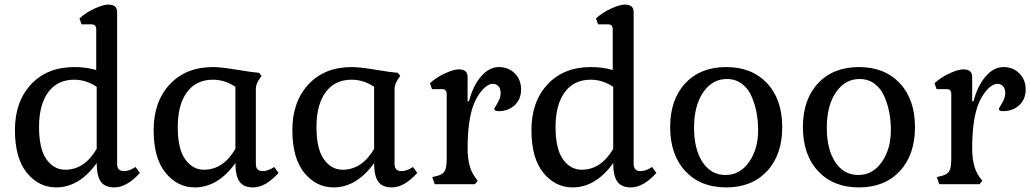

<svg xmlns="http://www.w3.org/2000/svg" viewBox="-20 -802 4486 836"><path d="M264 -63Q348 -63 401 -154V-424Q355 -455 303 -455Q230 -455 190 -400.5Q150 -346 150 -249.5Q150 -153 182.5 -108Q215 -63 264 -63ZM490 -750V-88Q490 -57 520 -57Q544 -57 570 -75L589 -49Q532 14 478 14Q437 14 419 -11Q401 -36 401 -92Q325 14 224 14Q149 14 97 -49.5Q45 -113 45 -236Q45 -359 115 -434.5Q185 -510 304 -510Q356 -510 399 -497V-674Q399 -696 379 -696H335L326 -722Q355 -748 392.5 -765Q430 -782 451 -782Q490 -782 490 -750Z M828 14Q753 14 701 -49.5Q649 -113 649 -236Q649 -359 719 -434.5Q789 -510 908 -510Q942 -510 1010.5 -498.5Q1079 -487 1108 -485L1119 -472L1107 -454Q1094 -434 1094 -415V-88Q1094 -57 1124 -57Q1148 -57 1174 -75L1193 -49Q1136 14 1082 14Q1041 14 1023 -11Q1005 -36 1005 -92Q929 14 828 14ZM868 -63Q952 -63 1005 -154V-424Q959 -455 907 -455Q834 -455 794 -400.5Q754 -346 754 -249.5Q754 -153 786.5 -108Q819 -63 868 -63Z M1432 14Q1357 14 1305 -49.5Q1253 -113 1253 -236Q1253 -359 1323 -434.5Q1393 -510 1512 -510Q1546 -510 1614.5 -498.5Q1683 -487 1712 -485L1723 -472L1711 -454Q1698 -434 1698 -415V-88Q1698 -57 1728 -57Q1752 -57 1778 -75L1797 -49Q1740 14 1686 14Q1645 14 1627 -11Q1609 -36 1609 -92Q1533 14 1432 14ZM1472 -63Q1556 -63 1609 -154V-424Q1563 -455 1511 -455Q1438 -455 1398 -400.5Q1358 -346 1358 -249.5Q1358 -153 1390.5 -108Q1423 -63 1472 -63Z M2016 -468V-361H2022Q2039 -428 2074.5 -469Q2110 -510 2152 -510Q2194 -510 2221.5 -482.5Q2249 -455 2249 -412.5Q2249 -370 2221 -344Q2193 -318 2151 -318Q2132 -318 2132 -329Q2132 -330 2146 -353Q2160 -376 2160 -396Q2160 -416 2150.5 -426.5Q2141 -437 2125.5 -437Q2110 -437 2092 -422Q2074 -407 2056 -376Q2016 -307 2016 -156Q2016 -75 2048 -31L2060 -15L2048 0H1873L1862 -31L1883 -36Q1908 -42 1916.5 -57.5Q1925 -73 1925 -111V-392Q1925 -414 1905 -414H1861L1852 -440Q1881 -466 1918.5 -483Q1956 -500 1977 -500Q2016 -500 2016 -468Z M2513 -63Q2597 -63 2650 -154V-424Q2604 -455 2552 -455Q2479 -455 2439 -400.5Q2399 -346 2399 -249.5Q2399 -153 2431.5 -108Q2464 -63 2513 -63ZM2739 -750V-88Q2739 -57 2769 -57Q2793 -57 2819 -75L2838 -49Q2781 14 2727 14Q2686 14 2668 -11Q2650 -36 2650 -92Q2574 14 2473 14Q2398 14 2346 -49.5Q2294 -113 2294 -236Q2294 -359 2364 -434.5Q2434 -510 2553 -510Q2605 -510 2648 -497V-674Q2648 -696 2628 -696H2584L2575 -722Q2604 -748 2641.5 -765Q2679 -782 2700 -782Q2739 -782 2739 -750Z M3253 -381Q3239 -415 3211 -436.5Q3183 -458 3145 -458Q3081 -458 3041.5 -399.5Q3002 -341 3002 -246.5Q3002 -152 3039 -96Q3076 -40 3139 -40Q3202 -40 3241.5 -96.5Q3281 -153 3281 -235Q3281 -317 3253 -381ZM3142 14Q3030 14 2964 -57Q2898 -128 2898 -248.5Q2898 -369 2964 -439.5Q3030 -510 3142 -510Q3254 -510 3320 -439.5Q3386 -369 3386 -248.5Q3386 -128 3320 -57Q3254 14 3142 14Z M3831 -381Q3817 -415 3789 -436.5Q3761 -458 3723 -458Q3659 -458 3619.5 -399.5Q3580 -341 3580 -246.5Q3580 -152 3617 -96Q3654 -40 3717 -40Q3780 -40 3819.5 -96.5Q3859 -153 3859 -235Q3859 -317 3831 -381ZM3720 14Q3608 14 3542 -57Q3476 -128 3476 -248.5Q3476 -369 3542 -439.5Q3608 -510 3720 -510Q3832 -510 3898 -439.5Q3964 -369 3964 -248.5Q3964 -128 3898 -57Q3832 14 3720 14Z M4213 -468V-361H4219Q4236 -428 4271.5 -469Q4307 -510 4349 -510Q4391 -510 4418.5 -482.5Q4446 -455 4446 -412.5Q4446 -370 4418 -344Q4390 -318 4348 -318Q4329 -318 4329 -329Q4329 -330 4343 -353Q4357 -376 4357 -396Q4357 -416 4347.5 -426.5Q4338 -437 4322.5 -437Q4307 -437 4289 -422Q4271 -407 4253 -376Q4213 -307 4213 -156Q4213 -75 4245 -31L4257 -15L4245 0H4070L4059 -31L4080 -36Q4105 -42 4113.5 -57.5Q4122 -73 4122 -111V-392Q4122 -414 4102 -414H4058L4049 -440Q4078 -466 4115.5 -483Q4153 -500 4174 -500Q4213 -500 4213 -468Z"/></svg>

Font: Gabriela
Style: Regular
Weight: 400
Designer: Eduardo Rodriguez Tunni
Foundry: Eduardo Rodriguez Tunni
Version: Version 1.003